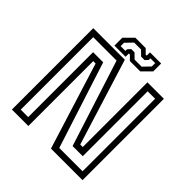

<svg xmlns="http://www.w3.org/2000/svg" viewBox="-218 -1004 1168 1168"><g transform="rotate(45 366.0 -420.0)"><path d="M101 -37.5H165V-596H252L431.5 -38.5H632V-662.5H568V-104H480.5L302 -661H101ZM62.5 0V-700H334L507 -143.5H528.5V-700H670V0H398.5L224.5 -558H204V0ZM228.5 -716V-784L284.5 -840H373.5L401.5 -812H410.5V-840H506.5V-772L450.5 -716H361.5L333.5 -744H324.5V-716ZM257.5 -740.5H298.5V-754.5L316 -773.5H344L375.5 -742.5H436L479 -787V-816H438V-802L420.5 -783.5H390.5L359.5 -814H300.5L257.5 -769.5Z"/></g></svg>

Font: Tourney Thin
Style: Regular
Weight: 400
Version: Version 1.015